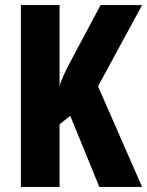

<svg xmlns="http://www.w3.org/2000/svg" viewBox="-20 -734 578 754"><path d="M538 0 365 -395 538 -714H375L254 -487C235 -451 220 -420 214 -394V-714H62V0H214V-246L256 -279L370 0Z"/></svg>

Font: Noto Sans Thai Looped ExtraCondensed ExtraBold
Style: Regular
Weight: 800
Width: 2
Designer: Sasikarn Vongin, Ben Mitchell
Foundry: The Fontpad Ltd
Version: Version 1.001